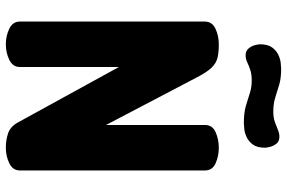

<svg xmlns="http://www.w3.org/2000/svg" viewBox="-183 -802 985 659"><g transform="rotate(90 309.5 -472.5)"><path d="M132 0Q103 0 78.5 -12Q54 -24 54 -48V-683Q54 -708 78.5 -719.5Q103 -731 132 -731Q160 -731 178.5 -726.5Q197 -722 212.5 -706Q228 -690 247 -653L409 -344V-684Q409 -709 433.5 -720Q458 -731 487 -731Q516 -731 540.5 -720Q565 -709 565 -684V-48Q565 -24 540.5 -12Q516 0 487 0Q460 0 437 -8Q414 -16 400 -42L210 -388V-48Q210 -24 185.5 -12Q161 0 132 0ZM402 -817Q367 -817 343 -824Q319 -831 299.5 -837.5Q280 -844 256 -844Q235 -844 220 -839Q205 -834 193.5 -828.5Q182 -823 170 -823Q155 -823 146.5 -833Q138 -843 135 -855Q132 -867 132 -872Q132 -899 142.5 -913.5Q153 -928 167.5 -935Q182 -942 196 -943.5Q210 -945 217 -945Q248 -945 270 -938.5Q292 -932 314 -925Q336 -918 363 -918Q384 -918 399 -923.5Q414 -929 426 -934Q438 -939 449 -939Q465 -939 473 -929Q481 -919 484 -907Q487 -895 487 -890Q487 -863 476.5 -848.5Q466 -834 451.5 -827Q437 -820 423 -818.5Q409 -817 402 -817Z"/></g></svg>

Font: Dosis ExtraLight ExtraBold
Style: Regular
Weight: 800
Version: Version 3.001; ttfautohint (v1.8.2)